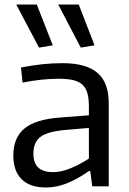

<svg xmlns="http://www.w3.org/2000/svg" viewBox="-20 -826 573 851"><path d="M338 -615 238 -806H329L399 -625ZM153 -615 52 -806H143L214 -625ZM215 -63Q251 -63 292.5 -80Q334 -97 374 -123V-259L269 -250Q191 -243 159.5 -219.5Q128 -196 128 -144Q128 -63 215 -63ZM183 5Q113 5 76 -31.5Q39 -68 39 -137Q39 -215 88 -256Q137 -297 245 -305L374 -315V-354Q374 -389 367.5 -412.5Q361 -436 345.5 -450.5Q330 -465 304 -471Q278 -477 239 -477Q205 -477 165.5 -473Q126 -469 80 -460L73 -527Q126 -537 169.5 -541.5Q213 -546 257 -546Q362 -546 412 -503Q462 -460 462 -369V0H389L380 -68H374Q325 -33 278 -14Q231 5 183 5Z"/></svg>

Font: EncodeSans
Style: Regular
Weight: 400
Designer: Pablo Impallari, Andres Torresi
Foundry: Pablo Impallari, Andres Torresi
Version: Version 1.000; ttfautohint (v1.4.1)